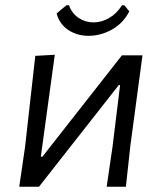

<svg xmlns="http://www.w3.org/2000/svg" viewBox="-20 -709 609 729"><path d="M75 -150 114 -497 188 -501 135 -114H141L443 -499H521L475 -156L458 0H385L407 -150L436 -386H431L128 0H53ZM471 -666Q448 -621 405.5 -597Q363 -573 316 -573Q273 -573 239.5 -595Q206 -617 195 -658L232 -689H242Q253 -658 278.5 -641Q304 -624 335 -624Q366 -624 395 -641Q424 -658 443 -689H452Z"/></svg>

Font: Alegreya Sans SC
Style: Italic
Weight: 400
Italic angle: -7°
Designer: Juan Pablo del Peral
Foundry: Huerta Tipografica
Version: Version 2.008; ttfautohint (v1.6)